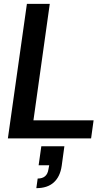

<svg xmlns="http://www.w3.org/2000/svg" viewBox="-20 -720 561 999"><path d="M21 0 120 -700H239L154 -94H467L454 0ZM169 259 176 209Q225 209 232 161L236 140H181L195 41H315L301 143Q293 199 260 229Q227 259 169 259Z"/></svg>

Font: Host Grotesk SemiBold
Style: Italic
Weight: 600
Italic angle: -8°
Designer: Doğukan Karapınar based on Poppins by Indian Type Foundry, Jonny Pinhorn
Foundry: Element Type
Version: Version 1.001; ttfautohint (v1.8.4.7-5d5b)